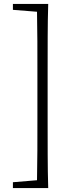

<svg xmlns="http://www.w3.org/2000/svg" viewBox="-20 -789 372 980"><path d="M223.1 -428.2V-169.9Q223.1 -85.4 223.4 0.5Q223.6 86.4 226.1 170.9H45.9V141.1L168.9 130.9Q170.4 56.6 170.7 -18.8Q170.9 -94.2 170.9 -169.9V-428.2Q170.9 -502.9 170.7 -578.4Q170.4 -653.8 168.9 -729L45.9 -738.8V-769H226.1Q223.6 -685.5 223.4 -599.9Q223.1 -514.2 223.1 -428.2Z"/></svg>

Font: Source Han Serif CN ExtraLight
Style: Regular
Weight: 250
Designer: Ryoko NISHIZUKA  (kana & ideographs); Frank Grießhammer (Latin, Greek & Cyrillic); Wenlong ZHANG  (bopomofo); Sandoll Co
Foundry: Adobe Systems Incorporated
Version: Version 1.001;PS 1.001;hotconv 16.6.54;makeotf.lib2.5.65590